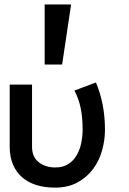

<svg xmlns="http://www.w3.org/2000/svg" viewBox="-20 -838 586 869"><path d="M228 11.2Q182.1 11.2 144.5 -0.5Q106.9 -12.2 80.1 -35.6Q53.2 -59.1 38.6 -93.5Q23.9 -127.9 23.9 -174.8V-455.1H125V-174.8Q125 -127 155.5 -103.5Q186 -80.1 230 -80.1Q265.1 -80.1 289.1 -95.5Q313 -110.8 327.4 -136Q341.8 -161.1 347.9 -191.7Q354 -222.2 354 -251Q354 -304.2 345.5 -347.2Q336.9 -390.1 316.9 -428.2L414.1 -464.8Q434.1 -418 444.6 -364Q455.1 -310.1 455.1 -250Q455.1 -204.1 442.1 -157.5Q429.2 -110.8 401.6 -73.5Q374 -36.1 331.1 -12.5Q288.1 11.2 228 11.2ZM301.8 -817.9 261.2 -545.9H182.1V-817.9Z"/></svg>

Font: Anonymous Pro
Style: Bold
Weight: 700
Monospace: yes
Designer: Mark Simonson
Version: Version 1.003